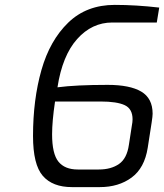

<svg xmlns="http://www.w3.org/2000/svg" viewBox="-20 -762 671 785"><path d="M115 -206Q115 -355 149.5 -476Q184 -597 259 -669.5Q334 -742 449 -742Q536 -742 631 -731L621 -670H439Q356 -670 295.5 -602.5Q235 -535 215 -405Q291 -415 420 -415Q511 -415 557.5 -387.5Q604 -360 604 -297Q604 -287 600 -261L584 -158Q571 -75 518 -36Q465 3 388 3H274Q195 3 155 -43Q115 -89 115 -206ZM384 -69Q434 -69 466.5 -91.5Q499 -114 507 -170L519 -248Q522 -263 522 -274Q522 -317 490 -332Q458 -347 391 -347H205Q193 -266 193 -213Q193 -133 219 -101Q245 -69 298 -69Z"/></svg>

Font: Exo
Style: Italic
Weight: 400
Italic angle: -9°
Designer: Natanael Gama
Foundry: Natanael Gama
Version: Version 1.500; ttfautohint (v1.6)